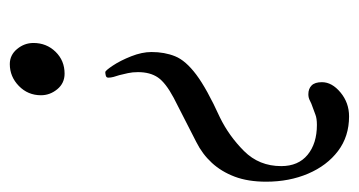

<svg xmlns="http://www.w3.org/2000/svg" viewBox="-212 -350 715 382"><g transform="rotate(-90 145.0 -159.5)"><path d="M192 -307Q195 -307 205 -292Q215 -277 223.5 -255.5Q232 -234 232 -215Q232 -189 223.5 -168Q215 -147 187 -126Q159 -105 102 -79Q65 -61 35 -31Q5 -1 5 43Q5 77 27.5 95.5Q50 114 87 114Q100 114 107.5 111Q115 108 121 106Q130 103 135.5 100Q141 97 148 97Q159 97 165.5 103.5Q172 110 172 124Q172 144 151.5 161Q131 178 104 178Q64 178 35 156Q6 134 -10 96.5Q-26 59 -26 13Q-26 -23 -16 -49.5Q-6 -76 11.5 -95Q29 -114 53 -126L141 -171Q171 -187 181.5 -202.5Q192 -218 192 -242Q192 -253 190 -262Q188 -271 186 -279Q184 -285 182.5 -290.5Q181 -296 181 -301Q181 -305 185 -306Q189 -307 192 -307ZM208 -497Q226 -497 238 -482.5Q250 -468 250 -450Q250 -424 232.5 -406Q215 -388 189 -388Q170 -388 158 -402.5Q146 -417 146 -435Q146 -461 164.5 -479Q183 -497 208 -497Z"/></g></svg>

Font: EB Garamond
Style: Italic
Weight: 400
Italic angle: -17.2°
Designer: Georg Duffner and Octavio Pardo
Foundry: Georg Duffner
Version: Version 1.001